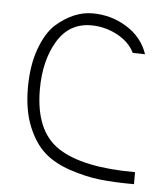

<svg xmlns="http://www.w3.org/2000/svg" viewBox="-43 -549 502 589"><g transform="rotate(5 208.0 -254.5)"><path d="M390 -399 352 -400Q336 -433 298 -453Q260 -473 218 -473Q150 -473 114 -412.5Q78 -352 78 -264Q78 -135 154 -85.5Q230 -36 391 -36V1Q331 1 286 -4Q241 -9 192 -25.5Q143 -42 112 -70Q81 -98 61 -147.5Q41 -197 41 -265.5Q41 -334 59.5 -385Q78 -436 106 -462Q161 -510 219 -510Q277 -510 325 -480Q373 -450 390 -399Z"/></g></svg>

Font: Bubbler One
Style: Regular
Weight: 400
Designer: Brenda Gallo (gbrenda1987@gmail.com)
Foundry: Brenda Gallo
Version: Version 1.003